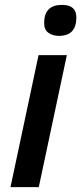

<svg xmlns="http://www.w3.org/2000/svg" viewBox="-20 -767 333 787"><path d="M222 -620Q293 -620 293 -696Q293 -747 234 -747Q161 -747 161 -673Q161 -645 178.5 -632.5Q196 -620 222 -620ZM23 0H139L254 -541H138Z"/></svg>

Font: Noto Sans UI Medium
Style: Italic
Weight: 500
Italic angle: -12°
Designer: Monotype Design Team
Foundry: Monotype Imaging Inc.
Version: Version 1.901